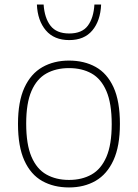

<svg xmlns="http://www.w3.org/2000/svg" viewBox="-20 -814 606 843"><path d="M283 9Q216 9 165.5 -19.2Q115 -47.5 87 -109Q59 -170.5 59 -270Q59 -368 87.2 -429.2Q115.5 -490.5 166 -519.2Q216.5 -548 283 -548Q350 -548 400.2 -520Q450.5 -492 478.5 -430.8Q506.5 -369.5 506.5 -270Q506.5 -172 478.2 -110.5Q450 -49 399.8 -20Q349.5 9 283 9ZM283 -24Q340 -24 382 -47.8Q424 -71.5 447.2 -125.2Q470.5 -179 470.5 -269Q470.5 -360 447.2 -414Q424 -468 382 -491.5Q340 -515 283 -515Q226 -515 183.8 -491.5Q141.5 -468 118.2 -414.5Q95 -361 95 -271.5Q95 -180 118.2 -125.8Q141.5 -71.5 183.8 -47.8Q226 -24 283 -24ZM284 -638Q217.5 -638 181.2 -680.8Q145 -723.5 142 -794H171.5Q175.5 -735 201.8 -701Q228 -667 284 -667Q340 -667 365.5 -701Q391 -735 394.5 -794H424Q421 -723 385.5 -680.5Q350 -638 284 -638Z"/></svg>

Font: Encode Sans SemiExpanded SemiExpanded Thin
Style: Regular
Weight: 100
Width: 6
Designer: Multiple Designers
Foundry: Impallari Type
Version: Version 3.000; ttfautohint (v1.8.3) -l 8 -r 50 -G 200 -x 14 